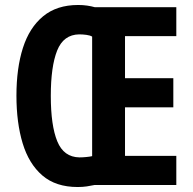

<svg xmlns="http://www.w3.org/2000/svg" viewBox="-20 -743 777 771"><path d="M294 -723Q313 -723 330 -720.5Q347 -718 361 -714H688V-598H482V-429H676V-312H482V-117H688V0H359Q345 3 328.5 5.5Q312 8 292 8Q204 8 150 -38.5Q96 -85 71 -167.5Q46 -250 46 -359Q46 -469 72 -550.5Q98 -632 153 -677.5Q208 -723 294 -723ZM298 -605Q235 -604 209.5 -540Q184 -476 184 -358Q184 -239 210 -175.5Q236 -112 299 -111Q312 -111 327 -112.5Q342 -114 350 -116V-596Q342 -601 327 -603Q312 -605 298 -605Z"/></svg>

Font: Noto Sans Gujarati UI ExtraCondensed
Style: Bold
Weight: 700
Width: 2
Designer: Jelle Bosma - Monotype Design Team, Universal Thirst
Foundry: Monotype Imaging Inc.
Version: Version 2.106; ttfautohint (v1.8.4.7-5d5b)